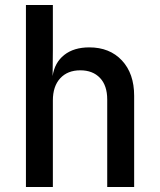

<svg xmlns="http://www.w3.org/2000/svg" viewBox="-20 -750 640 770"><path d="M84 0V-730H192V-550L191 -445Q199 -499 237.5 -529.5Q276 -560 338 -560Q420 -560 469 -507.5Q518 -455 518 -366V0H410V-351Q410 -407 381 -437.5Q352 -468 302 -468Q251 -468 221.5 -436Q192 -404 192 -347V0Z"/></svg>

Font: Pitagon Sans Mono SemiBold
Style: Regular
Weight: 600
Monospace: yes
Designer: Travis Tran
Foundry: Pitagon
Version: Version 1.001; ttfautohint (v1.8.4.7-5d5b);gftools[0.9.26]